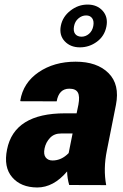

<svg xmlns="http://www.w3.org/2000/svg" viewBox="-20 -807 538 837"><path d="M209 -107.4Q248 -107.4 279.3 -139.6L296.4 -225.1H247.1Q216.8 -225.6 198.2 -206.1Q179.7 -186.5 174.3 -160.2Q168.9 -133.8 179.2 -120.6Q189.5 -107.4 209 -107.4ZM263.2 -313H314L321.8 -350.6Q328.6 -387.2 319.3 -403.8Q310.1 -420.4 282.2 -420.4Q236.8 -420.4 227.1 -365.2L69.3 -365.7L68.4 -368.7Q81.1 -446.3 148.4 -492.2Q215.8 -538.1 309.6 -538.1Q403.3 -538.1 453.1 -488.3Q502.9 -438.5 485.4 -349.6L445.8 -150.4Q429.7 -71.3 442.9 0L281.7 -0.5Q273.4 -28.8 272.5 -59.6Q213.4 10.3 142.1 10.3Q70.8 9.8 33.2 -34.2Q-4.9 -78.1 10.7 -155.3Q42 -313 263.2 -313ZM335 -647Q353.5 -647 368.2 -659.7Q382.8 -672.4 386.7 -693.8Q390.6 -715.3 381.8 -727.5Q373 -739.7 355.5 -739.7Q336.9 -739.7 321.8 -726.6Q306.6 -713.9 302.7 -692.4Q298.8 -670.9 307.6 -659.2Q316.4 -647.5 335 -647ZM361.8 -787.1Q403.3 -787.1 427.7 -759.8Q452.1 -732.4 443.8 -690.9Q435.5 -649.4 402.3 -625Q369.1 -600.6 328.1 -600.6Q287.1 -600.6 262.2 -627Q237.3 -653.3 245.1 -694.3Q252.9 -734.4 287.1 -760.7Q320.8 -787.1 361.8 -787.1Z"/></svg>

Font: Roboto-BlackItalic
Style: Italic
Weight: 900
Italic angle: -12°
Designer: Google
Version: Version 1.100141; 2013